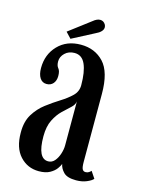

<svg xmlns="http://www.w3.org/2000/svg" viewBox="-103 -706 571 778"><g transform="rotate(15 182.0 -317.5)"><path d="M137 10.5Q89.5 10.5 58 -23.8Q26.5 -58 26.5 -121.5Q26 -168 45 -199Q64 -230 92 -251.2Q120 -272.5 147.8 -289.8Q175.5 -307 194.5 -325.5Q213.5 -344 213.5 -370.5Q213.5 -426.5 199.5 -458.2Q185.5 -490 154 -490Q129.5 -490 113.8 -474.8Q98 -459.5 98 -440Q98 -422 106 -412.8Q114 -403.5 114 -382.5Q114 -363 103.8 -351Q93.5 -339 76 -339Q58 -339 48 -354.2Q38 -369.5 38 -396Q38 -453 74.5 -491Q111 -529 170.5 -529Q229.5 -529 266.5 -489.5Q303.5 -450 303.5 -358V-73.5Q303.5 -50.5 307.8 -42.8Q312 -35 321 -35Q329.5 -35 335.2 -39Q341 -43 344 -46.5L363 -18Q355.5 -9 336.2 -1Q317 7 292.5 7Q255 7 239.8 -8.8Q224.5 -24.5 221.5 -42.5Q219 -35 210 -22.2Q201 -9.5 183.2 0.5Q165.5 10.5 137 10.5ZM163.5 -38Q179.5 -38 190.5 -51Q201.5 -64 207.5 -82.8Q213.5 -101.5 213.5 -118V-303Q212 -288.5 197.5 -275.5Q183 -262.5 164.8 -245Q146.5 -227.5 132.8 -200.2Q119 -173 119 -131Q119 -38 163.5 -38ZM122.5 -541 100 -565 190.5 -633.5Q206 -646.5 219.5 -646.5Q234 -646.5 242 -633Q245 -627.5 245 -621.5Q245 -612 237 -603.8Q229 -595.5 216.5 -590Z"/></g></svg>

Font: Imbue 10pt Medium
Style: Regular
Weight: 500
Designer: Tyler Finck
Foundry: Etcetera Type Company
Version: Version 1.102; ttfautohint (v1.8.3)